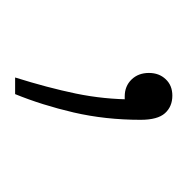

<svg xmlns="http://www.w3.org/2000/svg" viewBox="-17 -81 248 254"><g transform="rotate(90 107.0 46.0)"><path d="M82.5 150Q96 107 103.8 69.5Q111.5 32 111.5 -6L113.5 5H107.5Q94 5 85.2 -4Q76.5 -13 76.5 -27Q76.5 -40.5 84.8 -49.2Q93 -58 106.5 -58Q121 -58 129.8 -48.2Q138.5 -38.5 138.5 -16Q138.5 30.5 128.8 72.5Q119 114.5 104.5 150Z"/></g></svg>

Font: Encode Sans SC SemiExpanded Thin
Style: Regular
Weight: 250
Width: 6
Designer: Multiple Designers
Foundry: Impallari Type
Version: Version 3.002